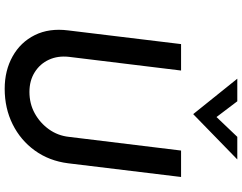

<svg xmlns="http://www.w3.org/2000/svg" viewBox="-124 -876 1008 799"><g transform="rotate(90 379.5 -476.0)"><path d="M216 -259Q211 -213 228 -176Q245 -139 280 -117Q315 -95 362 -95Q411 -95 451 -117Q491 -139 517.5 -176Q544 -213 549 -259L606 -726H716L659 -256Q649 -177 606 -117.5Q563 -58 496.5 -25Q430 8 349 8Q273 8 214 -25Q155 -58 125.5 -117.5Q96 -177 106 -256L163 -726H273ZM401 -960 476 -861 448 -854 549 -960H643L455 -777H454L307 -960Z"/></g></svg>

Font: Josefin Sans Thin Medium
Style: Italic
Weight: 500
Italic angle: -7°
Version: Version 2.000